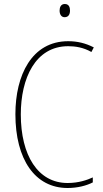

<svg xmlns="http://www.w3.org/2000/svg" viewBox="-20 -930 515 960"><path d="M304 -910C284 -910 278 -893 278 -877C278 -859 286 -844 303 -844C322 -844 330 -858 330 -877C330 -893 325 -910 304 -910ZM321 -699C356 -699 397 -693 437 -670L449 -693C408 -714 367 -724 321 -724C139 -724 57 -554 57 -359C57 -133 155 10 318 10C368 10 413 -2 444 -18V-43C416 -30 373 -15 318 -15C169 -15 84 -154 84 -358C84 -537 156 -699 321 -699Z"/></svg>

Font: Noto Sans Arabic UI Cn Th
Style: Regular
Weight: 100
Width: 3
Designer: Monotype Design Team, Nadine Chahine and Nizar Qandah
Foundry: Monotype Imaging Inc.
Version: Version 2.010